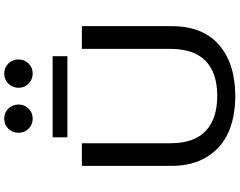

<svg xmlns="http://www.w3.org/2000/svg" viewBox="-130 -970 1111 890"><g transform="rotate(-90 425.0 -524.5)"><path d="M255 -993.5Q255 -1021.5 274 -1040.8Q293 -1060 320.5 -1060Q348 -1060 367 -1040.8Q386 -1021.5 386 -993.5Q386 -966 367 -947Q348 -928 320.5 -928Q293 -928 274 -947Q255 -966 255 -993.5ZM463.5 -993.5Q463.5 -1021.5 482.8 -1040.8Q502 -1060 529.5 -1060Q557 -1060 576 -1040.8Q595 -1021.5 595 -993.5Q595 -966 576 -947Q557 -928 529.5 -928Q502 -928 482.8 -947Q463.5 -966 463.5 -993.5ZM234 -835.5H610V-767H234ZM426 11Q328 11 256 -21.2Q184 -53.5 142.8 -121Q101.5 -188.5 101.5 -286V-700H206.5V-288.5Q206.5 -180.5 263 -126.5Q319.5 -72.5 426 -72.5Q532.5 -72.5 588.2 -126.5Q644 -180.5 644 -289V-700H749.5V-286Q749.5 -140 662.8 -64.5Q576 11 426 11Z"/></g></svg>

Font: League Mono Wide
Style: Regular
Weight: 400
Width: 8
Designer: Tyler Finck
Foundry: The League of Moveable Type / Tyler Finck
Version: Version 2.210